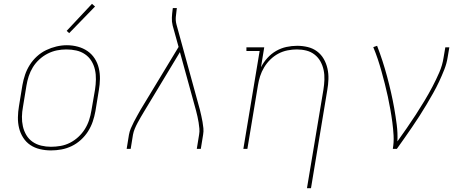

<svg xmlns="http://www.w3.org/2000/svg" viewBox="-20 -777 2440 1002"><path d="M246 8Q217 8 189 1.5Q161 -5 138.5 -20Q116 -35 101 -58.5Q86 -82 79.5 -109Q73 -136 73.5 -165Q74 -194 79 -223L97 -333Q102 -361 111 -387.5Q120 -414 135.5 -438.5Q151 -463 173 -483Q195 -503 221 -515.5Q247 -528 274.5 -534.5Q302 -541 329 -541Q358 -541 386 -533.5Q414 -526 436.5 -510.5Q459 -495 474 -472Q489 -449 495.5 -421.5Q502 -394 501.5 -365Q501 -336 496 -307L478 -197Q473 -169 464 -142.5Q455 -116 439.5 -91.5Q424 -67 402 -47Q380 -27 354 -14.5Q328 -2 300.5 3Q273 8 246 8ZM246 -11Q271 -11 296.5 -15.5Q322 -20 345.5 -32Q369 -44 389 -62.5Q409 -81 423 -103.5Q437 -126 445 -150.5Q453 -175 457 -200L476 -310Q480 -336 480.5 -362.5Q481 -389 475.5 -413.5Q470 -438 457 -459Q444 -480 423.5 -494Q403 -508 378 -513.5Q353 -519 326 -519Q301 -519 276.5 -514Q252 -509 228.5 -497Q205 -485 185 -466.5Q165 -448 151.5 -426Q138 -404 130 -379.5Q122 -355 118 -330L100 -220Q95 -194 94.5 -168Q94 -142 99.5 -117.5Q105 -93 117.5 -72Q130 -51 150 -37Q170 -23 195 -17Q220 -11 246 -11ZM341 -604 328 -616 460 -757 476 -743Z M641 0 653 -74Q656 -91 663 -107.5Q670 -124 678.5 -140.5Q687 -157 696 -173Q705 -189 714 -205L912 -532L881 -644Q876 -664 877 -685Q878 -706 881 -728L882 -735H903L902 -728Q899 -708 897.5 -688Q896 -668 901 -649L1023 -205Q1027 -189 1030.5 -173Q1034 -157 1037 -140.5Q1040 -124 1041.5 -107.5Q1043 -91 1040 -74L1028 0H1007L1019 -74Q1022 -90 1020.5 -106Q1019 -122 1016.5 -138Q1014 -154 1010.5 -169Q1007 -184 1003 -200L919 -505L732 -195Q723 -180 714.5 -165.5Q706 -151 698 -136Q690 -121 683.5 -105.5Q677 -90 674 -74L662 0Z M1582 205 1668 -310Q1672 -335 1673 -361Q1674 -387 1669 -411Q1664 -435 1652.5 -456Q1641 -477 1622 -492Q1603 -507 1579 -513Q1555 -519 1529 -519Q1505 -519 1480 -514Q1455 -509 1432.5 -497Q1410 -485 1391 -466.5Q1372 -448 1358.5 -425.5Q1345 -403 1337.5 -379.5Q1330 -356 1326 -331L1271 0H1250L1335 -511H1266V-530H1359L1342 -426Q1355 -452 1375.5 -474.5Q1396 -497 1421.5 -511.5Q1447 -526 1475 -532Q1503 -538 1531 -538Q1559 -538 1586 -531.5Q1613 -525 1634.5 -509Q1656 -493 1669.5 -469.5Q1683 -446 1689 -419Q1695 -392 1694 -363.5Q1693 -335 1688 -307L1603 205Z M2030 0Q2036 -35 2034 -70Q2032 -105 2027.5 -139Q2023 -173 2017 -206.5Q2011 -240 2004 -273Q1997 -306 1988.5 -339Q1980 -372 1971 -404.5Q1962 -437 1951.5 -468.5Q1941 -500 1928 -531L1948 -538Q1963 -499 1976 -459Q1989 -419 2000 -378Q2011 -337 2020.5 -295.5Q2030 -254 2037.5 -211.5Q2045 -169 2050.5 -126Q2056 -83 2054 -39Q2079 -74 2103 -108.5Q2127 -143 2150 -178.5Q2173 -214 2195 -250.5Q2217 -287 2236.5 -324Q2256 -361 2272.5 -399Q2289 -437 2295 -477L2304 -530H2325L2316 -477Q2311 -445 2298.5 -413.5Q2286 -382 2271.5 -351Q2257 -320 2240 -290Q2223 -260 2205.5 -230.5Q2188 -201 2169 -171.5Q2150 -142 2130.5 -113.5Q2111 -85 2091 -56.5Q2071 -28 2051 0Z"/></svg>

Font: Iosevka Curly Slab ThEx
Style: Italic
Weight: 100
Width: 7
Italic angle: -9°
Monospace: yes
Designer: Belleve Invis
Foundry: Belleve Invis
Version: Version 11.1.0; ttfautohint (v1.8.3)